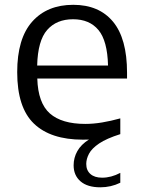

<svg xmlns="http://www.w3.org/2000/svg" viewBox="-20 -571 590 798"><path d="M397 207.5Q343.5 207.5 314.8 182.8Q286 158 286 116Q286 84.5 301.5 57Q317 29.5 349.5 9Q337 9.5 324.5 9.5Q190.5 9.5 121 -57.2Q51.5 -124 51.5 -271Q51.5 -411 113.8 -481Q176 -551 284.5 -551Q391.5 -551 449.8 -480.8Q508 -410.5 508 -269V-244.5H135Q138 -143 187.2 -99.5Q236.5 -56 334.5 -56Q368 -56 404.2 -62Q440.5 -68 480 -79V-13.5Q423 4.5 392.2 25.2Q361.5 46 350 67.8Q338.5 89.5 338.5 110.5Q338.5 137 355.8 152.2Q373 167.5 404.5 167.5Q442 167.5 480 147.5V188.5Q441 207.5 397 207.5ZM283.5 -491Q215 -491 176 -446.5Q137 -402 134.5 -298.5H429Q426.5 -401.5 389.2 -446.2Q352 -491 283.5 -491Z"/></svg>

Font: Encode Sans SmExp
Style: Regular
Weight: 400
Width: 6
Designer: Multiple Designers
Foundry: Impallari Type
Version: Version 3.002; ttfautohint (v1.8.3) -l 8 -r 50 -G 200 -x 14 